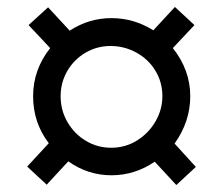

<svg xmlns="http://www.w3.org/2000/svg" viewBox="-20 -632 641 551"><path d="M424 -168Q367 -129 300 -129Q232 -129 176 -169L114 -102L58 -154L120 -221Q75 -280 75 -356Q75 -432 124 -494L62 -560L118 -611L180 -544Q235 -580 300 -580Q364 -580 420 -545L482 -612L538 -560L476 -494Q526 -431 526 -356Q526 -283 481 -220L542 -153L486 -101ZM446 -356Q446 -396 426 -429Q406 -462 371.5 -481Q337 -500 297 -500Q258 -500 225 -480.5Q192 -461 173 -428Q154 -395 154 -356Q154 -315 174 -281Q194 -247 227 -227.5Q260 -208 299 -208Q340 -208 373.5 -229Q407 -250 426.5 -284Q446 -318 446 -356Z"/></svg>

Font: Be Vietnam Medium
Style: Regular
Weight: 500
Designer: Gabriel Lam
Foundry: TypeRant
Version: Version 4.000